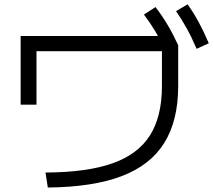

<svg xmlns="http://www.w3.org/2000/svg" viewBox="-20 -838 978 876"><path d="M493.2 -92.8C415.7 -65.4 313.8 -51.4 187.5 -50.8L198.2 17.6C335 16.3 447.1 -1 534.7 -34.2C622.2 -67.4 687.2 -118 729.5 -186C771.8 -254.1 793 -340.5 793 -445.3V-631.8L770.5 -673.8H74.2V-360.4H146.5V-604.5H718.8V-445.3C718.8 -352.9 700.5 -277.8 664.1 -220.2C627.6 -162.6 570.6 -120.1 493.2 -92.8ZM689 -694.3C704.9 -667.6 721 -637 737.3 -602.5L793 -631.8C777.3 -665.7 761.2 -696.6 744.6 -724.6C728 -752.6 709.6 -779.6 689.5 -805.7L636.7 -771.5C655.6 -746.7 673 -721 689 -694.3ZM832 -708.5C847 -681.5 862 -650.4 877 -615.2L932.6 -640.6C917.6 -675.8 902.5 -707.5 887.2 -735.8C871.9 -764.2 854.8 -791.7 835.9 -818.4L783.2 -787.1C800.8 -761.7 817.1 -735.5 832 -708.5Z"/></svg>

Font: Pretendard Variable
Style: Regular
Weight: 400
Designer: Base glyphs from Inter by Rasmus Andersson; Hangeul glyphs from Noto Sans CJK(Source Han Sans) by Jang Soo-young and Kan
Foundry: Kil Hyung-jin
Version: Version 1.309;Glyphs 3.2 (3225)